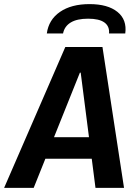

<svg xmlns="http://www.w3.org/2000/svg" viewBox="-48 -915 668 935"><path d="M-28 0 270 -686H451L556 0H417L345 -561H341L116 0ZM114 -142 129 -247H463L448 -142ZM180 -752Q189 -819 244 -857Q299 -895 388 -895Q477 -895 524 -857Q571 -819 562 -752H483Q486 -787 460.5 -805.5Q435 -824 381 -824Q327 -824 296.5 -805.5Q266 -787 259 -752Z"/></svg>

Font: Chivo Mono SemiBold
Style: Italic
Weight: 600
Italic angle: -8.05°
Monospace: yes
Version: Version 1.008